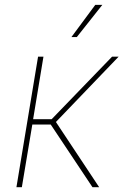

<svg xmlns="http://www.w3.org/2000/svg" viewBox="-20 -778 513 798"><path d="M48.3 0 138.2 -542.5H160.6L117.7 -282.7H194.8L445.8 -542.5H473.1L212.4 -271L392.1 0H364.3L190.9 -260.3H114.3L70.8 0ZM276.9 -624 376 -757.8H405.3L299.3 -624Z"/></svg>

Font: Inter 16pt Thin
Style: Italic
Weight: 250
Italic angle: -9.3988°
Version: Version 4.001;git-66647c0bb